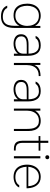

<svg xmlns="http://www.w3.org/2000/svg" viewBox="1392 -2136 1001 3825"><g transform="rotate(90 1892.5 -223.5)"><path d="M303 257Q254 257 212 244.5Q170 232 139 204.5Q108 177 92 133H139Q152 166 179.5 185Q207 204 241 212.5Q275 221 307 221Q383 221 423 191.5Q463 162 478.5 110.5Q494 59 494 -7V-109Q473 -66 439.5 -40.5Q406 -15 367 -4Q328 7 288 7Q202 7 150.5 -30Q99 -67 76 -129Q53 -191 53 -265Q53 -345 81 -405.5Q109 -466 163.5 -500Q218 -534 295 -534Q350 -534 405.5 -509.5Q461 -485 497 -420V-527H536V-6Q536 78 513 136.5Q490 195 439 226Q388 257 303 257ZM294 -29Q360 -29 405 -62Q450 -95 473 -149Q496 -203 496 -265Q496 -329 474 -381.5Q452 -434 407 -466Q362 -498 293 -498Q224 -498 180 -465Q136 -432 115.5 -379Q95 -326 95 -265Q95 -201 114.5 -147Q134 -93 178 -61Q222 -29 294 -29Z M848 7Q819 7 786.5 0Q754 -7 725.5 -23.5Q697 -40 679.5 -69Q662 -98 662 -142Q662 -186 678 -214.5Q694 -243 721.5 -260Q749 -277 784 -284Q819 -291 857 -291H1049Q1049 -348 1033.5 -395Q1018 -442 982.5 -470Q947 -498 887 -498Q862 -498 834 -492.5Q806 -487 781.5 -473Q757 -459 742 -432H695Q708 -467 732 -487Q756 -507 784 -517.5Q812 -528 839 -531Q866 -534 885 -534Q993 -534 1042 -467Q1091 -400 1091 -287V0H1049V-81Q1028 -53 998.5 -33Q969 -13 931.5 -3Q894 7 848 7ZM846 -29Q895 -29 941.5 -45.5Q988 -62 1018.5 -97Q1049 -132 1049 -187V-256H882Q853 -256 822 -253Q791 -250 764 -239.5Q737 -229 720.5 -207Q704 -185 704 -147Q704 -106 724.5 -79.5Q745 -53 777.5 -41Q810 -29 846 -29Z M1234 0V-527H1274V-409Q1296 -460 1331 -486Q1366 -512 1407 -521Q1448 -530 1485 -530Q1487 -530 1490 -530Q1493 -530 1495 -530V-494H1488Q1414 -494 1367 -463Q1320 -432 1298 -377.5Q1276 -323 1276 -253V0Z M1757 7Q1728 7 1695.5 0Q1663 -7 1634.5 -23.5Q1606 -40 1588.5 -69Q1571 -98 1571 -142Q1571 -186 1587 -214.5Q1603 -243 1630.5 -260Q1658 -277 1693 -284Q1728 -291 1766 -291H1958Q1958 -348 1942.5 -395Q1927 -442 1891.5 -470Q1856 -498 1796 -498Q1771 -498 1743 -492.5Q1715 -487 1690.5 -473Q1666 -459 1651 -432H1604Q1617 -467 1641 -487Q1665 -507 1693 -517.5Q1721 -528 1748 -531Q1775 -534 1794 -534Q1902 -534 1951 -467Q2000 -400 2000 -287V0H1958V-81Q1937 -53 1907.5 -33Q1878 -13 1840.5 -3Q1803 7 1757 7ZM1755 -29Q1804 -29 1850.5 -45.5Q1897 -62 1927.5 -97Q1958 -132 1958 -187V-256H1791Q1762 -256 1731 -253Q1700 -250 1673 -239.5Q1646 -229 1629.5 -207Q1613 -185 1613 -147Q1613 -106 1633.5 -79.5Q1654 -53 1686.5 -41Q1719 -29 1755 -29Z M2143 0V-527H2185V-423Q2209 -463 2240 -487Q2271 -511 2308 -522.5Q2345 -534 2386 -534Q2462 -534 2506.5 -501Q2551 -468 2570.5 -413.5Q2590 -359 2590 -292V0H2548V-267Q2548 -311 2542 -352Q2536 -393 2519 -426Q2502 -459 2469.5 -478.5Q2437 -498 2385 -498Q2319 -498 2274.5 -466Q2230 -434 2207.5 -381.5Q2185 -329 2185 -268V0Z M2944 0Q2890 0 2854.5 -17.5Q2819 -35 2801.5 -72Q2784 -109 2784 -167V-492H2691V-527H2784V-685H2826V-527H2982V-492H2826V-171Q2826 -103 2854 -69.5Q2882 -36 2952 -36H2979V0Z M3092 0V-527H3134V0ZM3112 -626Q3095 -626 3084 -636Q3073 -646 3073 -666Q3073 -685 3084.5 -694.5Q3096 -704 3113 -704Q3130 -704 3141 -694Q3152 -684 3152 -666Q3152 -647 3140.5 -636.5Q3129 -626 3112 -626Z M3506 7Q3423 7 3368 -28Q3313 -63 3286.5 -124Q3260 -185 3260 -263Q3260 -338 3287.5 -399.5Q3315 -461 3370 -497.5Q3425 -534 3505 -534Q3561 -534 3602 -514Q3643 -494 3670.5 -459Q3698 -424 3712.5 -378.5Q3727 -333 3730 -282Q3731 -275 3731 -267.5Q3731 -260 3731 -252H3302Q3305 -187 3327 -136.5Q3349 -86 3394 -57.5Q3439 -29 3511 -29Q3540 -29 3571 -36.5Q3602 -44 3628 -61Q3654 -78 3669 -106H3716Q3699 -66 3665 -41Q3631 -16 3589 -4.5Q3547 7 3506 7ZM3303 -287H3689Q3687 -344 3666 -392Q3645 -440 3604 -469Q3563 -498 3501 -498Q3440 -498 3396.5 -468Q3353 -438 3329.5 -390Q3306 -342 3303 -287Z"/></g></svg>

Font: Onest Thin
Style: Regular
Weight: 250
Designer: Dmitri Voloshin, Andrey Kudryavtsev
Foundry: Dmitri Voloshin, Andrey Kudryavtsev
Version: Version 1.000;gftools[0.9.33]